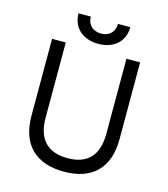

<svg xmlns="http://www.w3.org/2000/svg" viewBox="-127 -977 950 1085"><g transform="rotate(15 347.5 -435.0)"><path d="M197 -878C197 -795 257 -740 349 -740C441 -740 500 -795 500 -878H428C428 -831 397 -800 349 -800C301 -800 269 -831 269 -878ZM348 8C513 8 605 -82 605 -250V-700H525V-260C525 -133 463 -71 348 -71C233 -71 170 -133 170 -260V-700H90V-250C90 -82 183 8 348 8Z"/></g></svg>

Font: Fixel Text Regular
Style: Regular
Weight: 400
Width: 4
Designer: AlfaBravo + MacPaw
Foundry: Kyrylo Tkachov, Marchela Mozhyna, Serhii Makarenko, Maria Weinstein, Zakhar Kryvoshyya
Version: Version 1.211